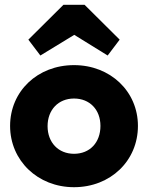

<svg xmlns="http://www.w3.org/2000/svg" viewBox="-20 -768 616 799"><path d="M288 11C440 11 554 -99 554 -244C554 -388 439 -497 288 -497C136 -497 22 -388 22 -244C22 -100 137 11 288 11ZM98 -603 148 -537 289 -623 428 -537 478 -603 332 -748H244ZM178 -243C178 -311 223 -358 288 -358C353 -358 398 -312 398 -244C398 -175 354 -128 288 -128C223 -128 178 -175 178 -243Z"/></svg>

Font: MV Cash
Style: Bold
Weight: 700
Designer: Rodrigo Fuenzalida
Foundry: fragTYPE
Version: Version 1.100;Glyphs 3.1.2 (3151)